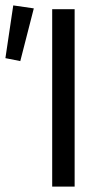

<svg xmlns="http://www.w3.org/2000/svg" viewBox="-39 -690 386 710"><path d="M154 0V-656H237V0ZM36 -464 -19 -475 10 -670 86 -659Z"/></svg>

Font: .
Style: 
Weight: 400
Designer: Paul D. Hunt, Dalton Maag
Foundry: Dalton Maag Ltd
Version: Version 1.200